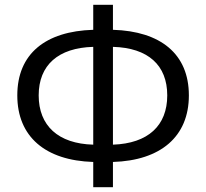

<svg xmlns="http://www.w3.org/2000/svg" viewBox="-20 -766 858 799"><path d="M368 13H450V-92C648 -98 766 -197 766 -369C766 -542 648 -636 450 -642V-746H368V-642C169 -636 52 -542 52 -369C52 -197 169 -98 368 -92ZM368 -164C222 -168 141 -243 141 -369C141 -495 222 -567 368 -571ZM450 -571C596 -567 676 -495 676 -369C676 -243 596 -169 450 -164Z"/></svg>

Font: Noto Sans Mono CJK HK
Style: Regular
Weight: 400
Designer: Ryoko NISHIZUKA 西塚涼子 (kana, bopomofo & ideographs); Paul D. Hunt (Latin, Greek & Cyrillic); Sandoll Communications 산돌커뮤니
Foundry: Adobe
Version: Version 2.004;hotconv 1.0.118;makeotfexe 2.5.65603